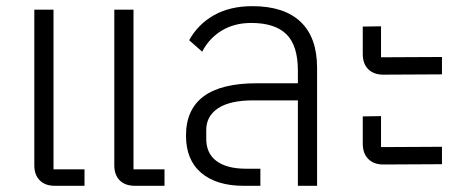

<svg xmlns="http://www.w3.org/2000/svg" viewBox="-20 -600 1491 620"><path d="M157.2 0Q125.5 0 108.2 -17.8Q90.8 -35.6 90.8 -65.9V-568.8H152.8V-53.2H252.9V0ZM416 0Q383.8 0 366.5 -17.6Q349.1 -35.2 349.1 -65.9V-568.8H411.1V-53.2H511.2V0Z M794.9 -580.1Q897.5 -580.1 950.7 -529.5Q1003.9 -479 1003.9 -380.9V0H941.9V-275.9H797.9Q722.7 -275.9 684.3 -250.5Q646 -225.1 646 -180.2V-151.9Q646 -104 679.7 -79.6Q713.4 -55.2 773.9 -55.2H820.8V0H766.6Q679.2 0 629.9 -41.7Q580.6 -83.5 580.6 -162.1Q580.6 -331.1 808.6 -331.1H941.9V-372.1Q941.9 -453.1 904.8 -489.5Q867.7 -525.9 791 -525.9Q737.3 -525.9 696.5 -501.5Q655.8 -477.1 632.8 -433.1L590.8 -470.2Q619.6 -522 671.1 -551Q722.7 -580.1 794.9 -580.1Z M1217.3 -358.9Q1187 -358.9 1169.2 -376.5Q1151.4 -394 1151.4 -425.8V-514.2L1210.4 -515.1V-415L1407.2 -416V-359.9ZM1217.3 -68.8Q1187 -68.8 1169.2 -86.7Q1151.4 -104.5 1151.4 -136.2V-224.1L1210.4 -225.1V-125L1407.2 -126V-69.8Z"/></svg>

Font: Anuphan Light
Style: Regular
Weight: 300
Designer: Mike Abbink, Paul van der Laan, Pieter van Rosmalen, Mint Tantisuwanna
Foundry: Bold Monday; Cadson Demak
Version: Version 3.002;hotconv 1.0.109;makeotfexe 2.5.65596